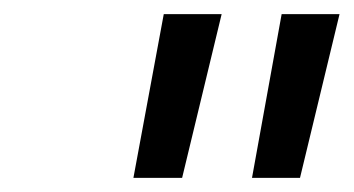

<svg xmlns="http://www.w3.org/2000/svg" viewBox="-20 -690 501 272"><path d="M212 -670 169 -438H238L294 -670ZM337 -438H405L461 -670H379Z"/></svg>

Font: LT Wave Text Italic
Style: Regular
Weight: 400
Designer: Daniel Lyons
Version: Version 2.5 (Glyphs App)